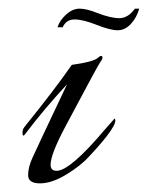

<svg xmlns="http://www.w3.org/2000/svg" viewBox="-20 -421 342 444"><path d="M45 -16Q45 -34 55 -56Q62 -72 135 -226Q82 -169 39 -112Q32 -102 32 -114Q32 -122 37 -128Q108 -216 146 -271Q196 -278 206 -287Q216 -296 217 -288Q217 -284 212.5 -278.5Q208 -273 131 -128Q97 -64 97 -40Q97 -26 111 -26Q142 -26 223 -122L245 -147Q257 -135 186 -59Q167 -38 133.5 -17.5Q100 3 72.5 3Q45 3 45 -16ZM125 -358H113Q118 -374 133 -387.5Q148 -401 164 -401Q180 -401 205 -391Q236 -379 256 -379Q276 -379 292 -401H302Q296 -380 282.5 -365.5Q269 -351 252 -351Q235 -351 203.5 -363.5Q172 -376 152.5 -376Q133 -376 125 -358Z"/></svg>

Font: Italianno
Style: Regular
Weight: 400
Designer: Robert E. Leuschke
Foundry: Robert E. Leuschke
Version: Version 1.003